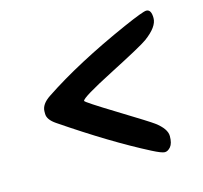

<svg xmlns="http://www.w3.org/2000/svg" viewBox="-77 -613 684 647"><g transform="rotate(-15 265.0 -289.5)"><path d="M204.1 -288.6Q204.1 -284.2 302.5 -223.9Q400.9 -163.6 416 -152.3Q452.6 -125 452.6 -99.6Q452.6 -74.2 442.9 -62.7Q433.1 -51.3 422.6 -51.3Q412.1 -51.3 379.9 -67.9Q254.4 -132.3 93.3 -241.7Q65.9 -260.3 65.9 -280.3V-288.6Q65.9 -314 97.7 -335Q220.7 -417 403.3 -497.6Q473.1 -528.3 484.9 -528.3Q502.4 -528.3 502.4 -497.8Q502.4 -467.3 455.6 -433.1Q435.1 -418 319.6 -358.6Q204.1 -299.3 204.1 -288.6Z"/></g></svg>

Font: Averia Libre
Style: Bold Italic
Weight: 700
Italic angle: -6.90001°
Version: Version 1.002